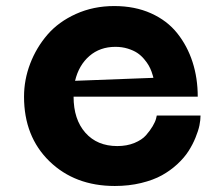

<svg xmlns="http://www.w3.org/2000/svg" viewBox="-20 -598 737 632"><path d="M630.9 -279.8H222.2Q222.2 -205.1 261 -161.1Q299.8 -117.2 366.2 -117.2Q397.5 -117.2 422.4 -127.4Q447.3 -137.7 460.4 -152.6Q473.6 -167.5 482.4 -182.4Q491.2 -197.3 493.7 -207.5L496.1 -217.8H640.1Q640.1 -203.1 636.5 -185.3Q632.8 -167.5 623.5 -144.8Q614.3 -122.1 600.3 -100.3Q586.4 -78.6 563.7 -57.6Q541 -36.6 512.9 -21Q484.9 -5.4 444.6 4.4Q404.3 14.2 357.9 14.2Q226.6 14.2 142.8 -67.1Q59.1 -148.4 59.1 -279.8Q59.1 -335.4 79.3 -388.4Q99.6 -441.4 136.2 -483.9Q172.9 -526.4 230.2 -552.2Q287.6 -578.1 356 -578.1Q423.8 -578.1 477.1 -554.2Q530.3 -530.3 563.5 -488.5Q596.7 -446.8 613.8 -393.8Q630.9 -340.8 630.9 -279.8ZM359.9 -443.8Q309.1 -443.8 274.2 -413.6Q239.3 -383.3 227.1 -332L484.9 -341.8Q484.4 -343.8 483.6 -347.4Q482.9 -351.1 479 -361.8Q475.1 -372.6 469.7 -382.1Q464.4 -391.6 454.3 -403.6Q444.3 -415.5 431.9 -423.8Q419.4 -432.1 400.6 -438Q381.8 -443.8 359.9 -443.8Z"/></svg>

Font: Sporting Grotesque
Style: Gras
Weight: 700
Designer: Lucas LE BIHAN
Foundry: Lucas LE BIHAN
Version: Version 1.001